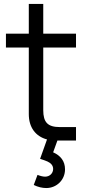

<svg xmlns="http://www.w3.org/2000/svg" viewBox="-20 -710 440 970"><path d="M214 240C265.5 240 308.5 199.5 308.5 145.5C308.5 104 286 76 248.5 59.5L270 0H364V-68H283C221.5 -68 198.5 -91.5 198.5 -153.5V-470H364V-540H198.5V-690H125.5V-540H10V-470H125.5V-133.5C125.5 -66.5 159.5 -21 217.5 -5.5L182.5 92.5C184 93 184.5 93 186 93.5C200.5 98 211.5 102.5 220 106C236 113.5 248.5 125 248.5 143.5C248.5 164 232.5 182.5 208 182.5C197.5 182.5 185 179.5 169.5 173.5L150.5 224.5C172 235 193.5 240 214 240Z"/></svg>

Font: Vela Sans
Style: Regular
Weight: 400
Designer: Principal design: Mikhail Sharanda - project Manrope.
Design modification: Ravid Balaliev
Foundry: Mikhail Sharanda
Version: Version 1.001